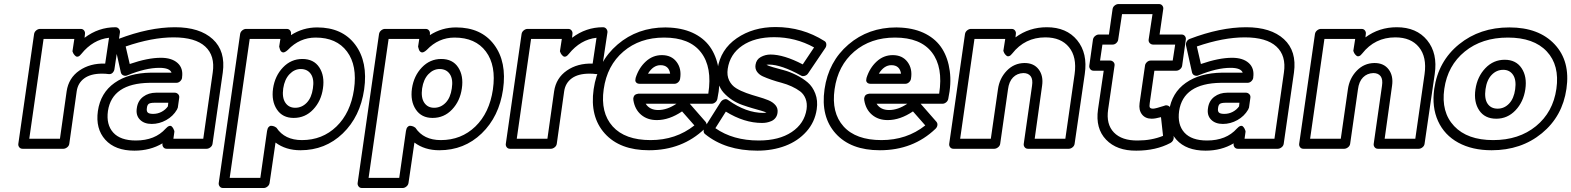

<svg xmlns="http://www.w3.org/2000/svg" viewBox="-20 -712 7783 951"><path d="M70.8 0 148.9 -543.9Q150.9 -554.7 159.9 -561.8Q168.9 -568.8 178.2 -568.8H379.9Q390.6 -568.8 396.5 -561Q402.3 -553.2 400.9 -543.9L398.9 -524.9Q467.8 -577.1 551.8 -577.1Q562.5 -577.1 568.8 -569.1Q575.2 -561 574.2 -551.8L546.9 -370.1Q545.9 -360.4 538.1 -351.8Q530.3 -343.3 516.1 -345.2Q504.9 -347.2 484.9 -347.2Q429.2 -347.2 397.5 -324Q365.7 -300.8 359.9 -259.8L323.2 0Q321.8 10.7 312.5 17.8Q303.2 24.9 293.9 24.9H91.8Q81.1 24.9 75.2 17.1Q69.3 9.3 70.8 0ZM125 -24.9H276.9L310.1 -259.8Q319.8 -325.7 373 -362.5Q426.3 -399.4 501 -397L520 -524.9Q440.4 -516.1 382.8 -444.8Q375 -434.6 367.7 -432.1Q360.4 -429.7 355.2 -433.6Q350.1 -437.5 346.2 -442.9Q342.3 -448.2 340.8 -453.1L338.9 -458L348.1 -519H195.8Z M464.8 -162.1Q478 -252.4 547.6 -301.5Q617.2 -350.6 727.5 -352.1H829.6Q820.8 -376 769.5 -376Q701.7 -376 610.8 -338.9Q601.1 -334.5 591.3 -338.4Q581.5 -342.3 578.6 -353L548.8 -486.8Q546.9 -496.6 552 -505.9Q557.1 -515.1 566.4 -519Q718.8 -577.1 846.7 -577.1Q969.2 -577.1 1033.7 -518.1Q1098.1 -459 1083.5 -353L1032.7 0Q1031.2 10.7 1022 17.8Q1012.7 24.9 1003.4 24.9H805.7Q794.9 24.9 789.1 17.1Q783.2 9.3 784.7 0V-2Q724.1 34.2 645.5 34.2Q550.3 34.2 501.5 -20Q452.6 -74.2 464.8 -162.1ZM514.6 -162.1Q505.4 -94.7 540.8 -55.4Q576.2 -16.1 652.8 -16.1Q748 -16.1 800.8 -75.2Q810.1 -85.4 817.9 -87.9Q825.7 -90.3 830.3 -85.9Q835 -81.5 838.1 -75.9Q841.3 -70.3 842.8 -65.4L843.8 -60.1L838.9 -24.9H986.8L1033.7 -353Q1045.9 -436 996.6 -481.4Q947.3 -526.9 839.8 -526.9Q733.4 -526.9 602.5 -481.9L622.6 -395Q711.9 -425.8 776.9 -425.8Q830.6 -425.8 859.4 -400.1Q888.2 -374.5 881.8 -329.1V-327.1Q880.9 -317.9 872.6 -309.8Q864.3 -301.8 853.5 -301.8H720.7Q535.2 -298.8 514.6 -162.1ZM657.7 -176.8Q662.6 -212.9 689.2 -232.9Q715.8 -252.9 753.4 -252.9H845.7Q855 -252.9 862.1 -245.8Q869.1 -238.8 867.7 -228L860.8 -179.2Q858.4 -171.9 856.4 -168.9Q837.4 -136.2 803.2 -117.2Q769 -98.1 731.4 -98.1Q693.8 -98.1 672.9 -119.6Q651.9 -141.1 657.7 -176.8ZM707.5 -176.8Q705.1 -161.6 711.7 -154.8Q718.3 -147.9 738.8 -147.9Q761.2 -147.9 780.5 -158.2Q799.8 -168.5 811.5 -185.1L813.5 -203.1H746.6Q723.6 -203.1 716.3 -197.3Q709 -191.4 707.5 -176.8Z M1063.5 193.8 1169.4 -543.9Q1171.4 -554.7 1180.4 -561.8Q1189.5 -568.8 1198.7 -568.8H1400.4Q1411.1 -568.8 1417 -561Q1422.9 -553.2 1421.4 -543.9V-538.1Q1480.5 -576.2 1550.8 -576.2Q1675.3 -576.2 1739.3 -491Q1803.2 -405.8 1783.7 -269Q1764.2 -134.3 1677.7 -51Q1591.3 32.2 1467.8 32.2Q1395.5 32.2 1344.7 -5.9L1315.4 193.8Q1314 204.6 1304.9 211.9Q1295.9 219.2 1286.6 219.2H1084.5Q1073.7 219.2 1067.9 211.2Q1062 203.1 1063.5 193.8ZM1117.7 168.9H1269.5L1302.7 -63Q1304.7 -76.2 1310.3 -82.5Q1315.9 -88.9 1322.3 -88.9Q1328.6 -88.9 1335 -86.9Q1341.3 -85 1345.2 -82L1349.6 -79.1Q1390.1 -18.1 1475.6 -18.1Q1576.7 -18.1 1646.5 -85.4Q1716.3 -152.8 1733.4 -269Q1750.5 -387.7 1698.7 -456.8Q1647 -525.9 1543.5 -525.9Q1463.9 -525.9 1405.8 -464.8Q1388.7 -449.2 1379.2 -452.9Q1369.6 -456.5 1366.2 -468.8L1362.8 -481L1368.7 -519H1216.8ZM1332.5 -273.9Q1341.8 -336.4 1381.8 -378.2Q1421.9 -419.9 1477.5 -419.9Q1534.2 -419.9 1561.5 -378.2Q1588.9 -336.4 1579.6 -273.9Q1570.8 -211.4 1531.2 -169.7Q1491.7 -127.9 1434.6 -127.9Q1379.4 -127.9 1351.6 -169.7Q1323.7 -211.4 1332.5 -273.9ZM1382.8 -273.9Q1376.5 -228.5 1393.3 -203.4Q1410.2 -178.2 1442.4 -178.2Q1475.1 -178.2 1499.3 -203.1Q1523.4 -228 1529.8 -273.9Q1537.1 -319.8 1520 -345Q1502.9 -370.1 1469.7 -370.1Q1438.5 -370.1 1414.1 -344.7Q1389.6 -319.3 1382.8 -273.9Z M1751.5 193.8 1857.4 -543.9Q1859.4 -554.7 1868.4 -561.8Q1877.4 -568.8 1886.7 -568.8H2088.4Q2099.1 -568.8 2105 -561Q2110.8 -553.2 2109.4 -543.9V-538.1Q2168.5 -576.2 2238.8 -576.2Q2363.3 -576.2 2427.2 -491Q2491.2 -405.8 2471.7 -269Q2452.1 -134.3 2365.7 -51Q2279.3 32.2 2155.8 32.2Q2083.5 32.2 2032.7 -5.9L2003.4 193.8Q2002 204.6 1992.9 211.9Q1983.9 219.2 1974.6 219.2H1772.5Q1761.7 219.2 1755.9 211.2Q1750 203.1 1751.5 193.8ZM1805.7 168.9H1957.5L1990.7 -63Q1992.7 -76.2 1998.3 -82.5Q2003.9 -88.9 2010.3 -88.9Q2016.6 -88.9 2022.9 -86.9Q2029.3 -85 2033.2 -82L2037.6 -79.1Q2078.1 -18.1 2163.6 -18.1Q2264.6 -18.1 2334.5 -85.4Q2404.3 -152.8 2421.4 -269Q2438.5 -387.7 2386.7 -456.8Q2335 -525.9 2231.4 -525.9Q2151.9 -525.9 2093.8 -464.8Q2076.7 -449.2 2067.1 -452.9Q2057.6 -456.5 2054.2 -468.8L2050.8 -481L2056.6 -519H1904.8ZM2020.5 -273.9Q2029.8 -336.4 2069.8 -378.2Q2109.9 -419.9 2165.5 -419.9Q2222.2 -419.9 2249.5 -378.2Q2276.9 -336.4 2267.6 -273.9Q2258.8 -211.4 2219.2 -169.7Q2179.7 -127.9 2122.6 -127.9Q2067.4 -127.9 2039.6 -169.7Q2011.7 -211.4 2020.5 -273.9ZM2070.8 -273.9Q2064.5 -228.5 2081.3 -203.4Q2098.1 -178.2 2130.4 -178.2Q2163.1 -178.2 2187.3 -203.1Q2211.4 -228 2217.8 -273.9Q2225.1 -319.8 2208 -345Q2190.9 -370.1 2157.7 -370.1Q2126.5 -370.1 2102.1 -344.7Q2077.6 -319.3 2070.8 -273.9Z M2485.4 0 2563.5 -543.9Q2565.4 -554.7 2574.5 -561.8Q2583.5 -568.8 2592.8 -568.8H2794.4Q2805.2 -568.8 2811 -561Q2816.9 -553.2 2815.4 -543.9L2813.5 -524.9Q2882.3 -577.1 2966.3 -577.1Q2977.1 -577.1 2983.4 -569.1Q2989.7 -561 2988.8 -551.8L2961.4 -370.1Q2960.4 -360.4 2952.6 -351.8Q2944.8 -343.3 2930.7 -345.2Q2919.4 -347.2 2899.4 -347.2Q2843.8 -347.2 2812 -324Q2780.3 -300.8 2774.4 -259.8L2737.8 0Q2736.3 10.7 2727.1 17.8Q2717.8 24.9 2708.5 24.9H2506.3Q2495.6 24.9 2489.7 17.1Q2483.9 9.3 2485.4 0ZM2539.6 -24.9H2691.4L2724.6 -259.8Q2734.4 -325.7 2787.6 -362.5Q2840.8 -399.4 2915.5 -397L2934.6 -524.9Q2855 -516.1 2797.4 -444.8Q2789.6 -434.6 2782.2 -432.1Q2774.9 -429.7 2769.8 -433.6Q2764.6 -437.5 2760.7 -442.9Q2756.8 -448.2 2755.4 -453.1L2753.4 -458L2762.7 -519H2610.4Z M2920.4 -270Q2939.9 -406.7 3038.8 -491.5Q3137.7 -576.2 3276.4 -576.2Q3293.5 -576.2 3301.3 -575.2Q3371.1 -570.8 3422.9 -543.5Q3474.6 -516.1 3503.4 -470Q3532.2 -423.8 3540.8 -360.6Q3549.3 -297.4 3533.2 -222.2Q3531.2 -211.9 3522.7 -205.1Q3514.2 -198.2 3505.4 -198.2H3396.5L3474.6 -108.9Q3481 -101.1 3479.5 -91.6Q3478 -82 3470.2 -74.2Q3359.4 32.2 3194.3 32.2Q3050.3 32.2 2975.6 -50.8Q2900.9 -133.8 2920.4 -270ZM2970.2 -270Q2953.6 -153.8 3014.6 -85.9Q3075.7 -18.1 3202.6 -18.1Q3327.6 -18.1 3419.4 -90.8L3358.4 -160.2Q3294.9 -117.2 3233.4 -117.2Q3186.5 -117.2 3155.5 -143.6Q3124.5 -169.9 3117.2 -215.8Q3115.7 -225.1 3118.4 -231.9Q3121.1 -238.8 3124.8 -241.7Q3128.4 -244.6 3134.3 -246.3Q3140.1 -248 3142.1 -248Q3144 -248 3146.5 -248H3488.3Q3508.8 -379.4 3452.1 -452.6Q3395.5 -525.9 3269.5 -525.9Q3148.9 -525.9 3067.9 -456.8Q2986.8 -387.7 2970.2 -270ZM3128.4 -326.2Q3144 -375.5 3178.5 -407.2Q3212.9 -439 3258.3 -439Q3306.2 -439 3331.5 -405Q3356.9 -371.1 3348.6 -321.8Q3347.2 -312 3338.9 -304.4Q3330.6 -296.9 3320.3 -296.9H3149.4Q3137.2 -296.9 3131.6 -303Q3126 -309.1 3127 -315.7Q3127.9 -322.3 3128.4 -326.2ZM3178.2 -198.2Q3197.8 -167 3240.2 -167Q3284.2 -167 3330.6 -198.2ZM3189.5 -347.2H3299.3Q3293 -389.2 3251.5 -389.2Q3215.3 -389.2 3189.5 -347.2Z M3469.2 -79.1 3549.3 -206.1Q3552.7 -211.4 3557.9 -215.3Q3563 -219.2 3571 -220.7Q3579.1 -222.2 3587.4 -215.8Q3675.8 -152.8 3761.2 -152.8Q3764.6 -152.8 3770 -153.3Q3775.4 -153.8 3776.4 -153.8Q3769.5 -158.2 3749.8 -163.8Q3730 -169.4 3707 -176Q3684.1 -182.6 3657 -192.1Q3629.9 -201.7 3606.4 -217Q3583 -232.4 3564.5 -252.7Q3545.9 -272.9 3537.4 -303.5Q3528.8 -334 3534.2 -371.1Q3548.8 -467.3 3629.4 -522.7Q3710 -578.1 3821.3 -578.1Q3954.1 -578.1 4063.5 -508.8Q4071.8 -503.9 4072.8 -493.7Q4073.7 -483.4 4068.4 -475.1L3982.4 -348.1Q3976.6 -339.4 3965.6 -336.2Q3954.6 -333 3947.3 -337.9Q3849.6 -392.1 3788.1 -392.1Q3785.2 -392.1 3781 -391.6Q3776.9 -391.1 3776.4 -391.1Q3783.7 -386.2 3809.3 -378.9Q3835 -371.6 3863.5 -364Q3892.1 -356.4 3924.3 -340.3Q3956.5 -324.2 3980.7 -303.7Q4004.9 -283.2 4018.3 -248.5Q4031.7 -213.9 4025.4 -170.9Q4016.1 -106.9 3974.1 -60.1Q3932.1 -13.2 3869.4 10.5Q3806.6 34.2 3731.4 34.2Q3573.2 34.2 3472.2 -47.9Q3465.8 -52.7 3465.1 -62.3Q3464.4 -71.8 3469.2 -79.1ZM3523.4 -77.1Q3610.4 -16.1 3738.3 -16.1Q3838.9 -16.1 3901.6 -58.1Q3964.4 -100.1 3975.1 -170.9Q3979 -200.2 3970.2 -222.9Q3961.4 -245.6 3943.4 -259.3Q3925.3 -272.9 3901.4 -283.9Q3877.4 -294.9 3851.6 -301.8Q3825.7 -308.6 3801.5 -316.9Q3777.3 -325.2 3758.5 -333.7Q3739.7 -342.3 3729.5 -356.9Q3719.2 -371.6 3722.2 -391.1Q3726.1 -417.5 3748.5 -429.7Q3771 -441.9 3796.4 -441.9Q3862.3 -441.9 3956.1 -393.1L4012.2 -477.1Q3920.4 -527.8 3814.5 -527.8Q3717.8 -527.8 3656.5 -485.8Q3595.2 -443.8 3584.5 -371.1Q3579.6 -337.9 3591.6 -313.5Q3603.5 -289.1 3626.2 -275.1Q3648.9 -261.2 3677 -251.2Q3705.1 -241.2 3733.6 -233.2Q3762.2 -225.1 3785.2 -215.8Q3808.1 -206.5 3821.3 -190.7Q3834.5 -174.8 3831.1 -152.8Q3829.1 -138.2 3820.8 -127.7Q3812.5 -117.2 3800.3 -112.1Q3788.1 -106.9 3777.1 -105Q3766.1 -103 3754.4 -103Q3666 -103 3575.2 -159.2Z M4064 -270Q4083.5 -406.7 4182.4 -491.5Q4281.2 -576.2 4419.9 -576.2Q4437 -576.2 4444.8 -575.2Q4514.6 -570.8 4566.4 -543.5Q4618.2 -516.1 4647 -470Q4675.8 -423.8 4684.3 -360.6Q4692.9 -297.4 4676.8 -222.2Q4674.8 -211.9 4666.3 -205.1Q4657.7 -198.2 4648.9 -198.2H4540L4618.2 -108.9Q4624.5 -101.1 4623 -91.6Q4621.6 -82 4613.8 -74.2Q4502.9 32.2 4337.9 32.2Q4193.8 32.2 4119.1 -50.8Q4044.4 -133.8 4064 -270ZM4113.8 -270Q4097.2 -153.8 4158.2 -85.9Q4219.2 -18.1 4346.2 -18.1Q4471.2 -18.1 4563 -90.8L4502 -160.2Q4438.5 -117.2 4377 -117.2Q4330.1 -117.2 4299.1 -143.6Q4268.1 -169.9 4260.7 -215.8Q4259.3 -225.1 4262 -231.9Q4264.6 -238.8 4268.3 -241.7Q4272 -244.6 4277.8 -246.3Q4283.7 -248 4285.6 -248Q4287.6 -248 4290 -248H4631.8Q4652.3 -379.4 4595.7 -452.6Q4539.1 -525.9 4413.1 -525.9Q4292.5 -525.9 4211.4 -456.8Q4130.4 -387.7 4113.8 -270ZM4272 -326.2Q4287.6 -375.5 4322 -407.2Q4356.4 -439 4401.9 -439Q4449.7 -439 4475.1 -405Q4500.5 -371.1 4492.2 -321.8Q4490.7 -312 4482.4 -304.4Q4474.1 -296.9 4463.9 -296.9H4293Q4280.8 -296.9 4275.1 -303Q4269.5 -309.1 4270.5 -315.7Q4271.5 -322.3 4272 -326.2ZM4321.8 -198.2Q4341.3 -167 4383.8 -167Q4427.7 -167 4474.1 -198.2ZM4333 -347.2H4442.9Q4436.5 -389.2 4395 -389.2Q4358.9 -389.2 4333 -347.2Z M4681.6 0 4759.8 -543.9Q4761.7 -554.7 4770.8 -561.8Q4779.8 -568.8 4789.1 -568.8H4990.7Q5001.5 -568.8 5007.3 -561Q5013.2 -553.2 5011.7 -543.9L5009.8 -526.9Q5077.6 -577.1 5165 -577.1Q5262.7 -577.1 5315.4 -512.7Q5368.2 -448.2 5353 -345.2L5302.7 0Q5301.3 10.7 5292.2 17.8Q5283.2 24.9 5273.9 24.9H5071.8Q5061 24.9 5055.2 17.1Q5049.3 9.3 5050.8 0L5091.8 -287.1Q5096.7 -318.8 5085 -334.5Q5073.2 -350.1 5048.8 -350.1Q5018.1 -349.1 4997.8 -328.6Q4977.5 -308.1 4972.7 -269L4934.1 0Q4932.6 10.7 4923.3 17.8Q4914.1 24.9 4904.8 24.9H4702.6Q4691.9 24.9 4686 17.1Q4680.2 9.3 4681.6 0ZM4735.8 -24.9H4887.7L4922.9 -269Q4930.2 -323.7 4966.6 -361.6Q5002.9 -399.4 5054.7 -399.9Q5101.1 -399.9 5125 -367.9Q5148.9 -335.9 5141.6 -287.1L5105 -24.9H5256.8L5302.7 -345.2Q5314.5 -429.7 5274.9 -478.3Q5235.4 -526.9 5157.7 -526.9Q5056.6 -526.9 4993.7 -446.8Q4985.8 -436.5 4978.5 -434.1Q4971.2 -431.6 4966.1 -435.5Q4960.9 -439.5 4957 -444.8Q4953.1 -450.2 4951.7 -455.1L4949.7 -460L4959 -519H4806.6Z M5375.5 -387.2 5393.6 -516.1Q5395.5 -526.9 5404.5 -533.9Q5413.6 -541 5422.4 -541H5472.7L5490.7 -667Q5492.2 -677.7 5501.2 -684.8Q5510.3 -691.9 5519.5 -691.9H5720.7Q5731.4 -691.9 5737.3 -684.1Q5743.2 -676.3 5741.7 -667L5723.6 -541H5832.5Q5843.3 -541 5849.1 -533.2Q5855 -525.4 5853.5 -516.1L5835.4 -387.2Q5834 -376.5 5825 -369.1Q5815.9 -361.8 5806.6 -361.8H5697.8L5674.8 -201.2Q5671.9 -184.1 5675.8 -179Q5679.7 -173.8 5691.4 -173.8Q5703.1 -173.8 5746.6 -188Q5754.9 -192.4 5765.4 -188.7Q5775.9 -185.1 5777.3 -170.9L5793.5 -32.2Q5794.4 -24.4 5790 -16.4Q5785.6 -8.3 5777.3 -3.9Q5705.6 34.2 5608.4 34.2Q5511.7 35.2 5458.5 -20.3Q5405.3 -75.7 5418.5 -169.9L5446.8 -361.8H5396.5Q5385.7 -361.8 5379.9 -369.9Q5374 -377.9 5375.5 -387.2ZM5428.7 -412.1H5478.5Q5487.8 -412.1 5494.9 -405Q5502 -397.9 5500.5 -387.2L5468.8 -169.9Q5458 -96.7 5497.3 -55.9Q5536.6 -15.1 5615.7 -16.1Q5683.6 -16.1 5740.7 -39.1L5730.5 -131.8Q5702.1 -124 5684.6 -124Q5652.8 -124 5636.2 -145.5Q5619.6 -167 5624.5 -201.2L5651.4 -387.2Q5652.3 -396 5660.6 -404.1Q5668.9 -412.1 5679.7 -412.1H5788.6L5800.8 -491.2H5691.4Q5682.1 -491.2 5675 -498.3Q5668 -505.4 5669.4 -516.1L5688.5 -642.1H5537.6L5518.6 -516.1Q5517.6 -506.8 5509.5 -499Q5501.5 -491.2 5490.7 -491.2H5440.4Z M5770.5 -162.1Q5783.7 -252.4 5853.3 -301.5Q5922.9 -350.6 6033.2 -352.1H6135.3Q6126.5 -376 6075.2 -376Q6007.3 -376 5916.5 -338.9Q5906.7 -334.5 5897 -338.4Q5887.2 -342.3 5884.3 -353L5854.5 -486.8Q5852.5 -496.6 5857.7 -505.9Q5862.8 -515.1 5872.1 -519Q6024.4 -577.1 6152.3 -577.1Q6274.9 -577.1 6339.4 -518.1Q6403.8 -459 6389.2 -353L6338.4 0Q6336.9 10.7 6327.6 17.8Q6318.4 24.9 6309.1 24.9H6111.3Q6100.6 24.9 6094.7 17.1Q6088.9 9.3 6090.3 0V-2Q6029.8 34.2 5951.2 34.2Q5856 34.2 5807.1 -20Q5758.3 -74.2 5770.5 -162.1ZM5820.3 -162.1Q5811 -94.7 5846.4 -55.4Q5881.8 -16.1 5958.5 -16.1Q6053.7 -16.1 6106.4 -75.2Q6115.7 -85.4 6123.5 -87.9Q6131.3 -90.3 6136 -85.9Q6140.6 -81.5 6143.8 -75.9Q6147 -70.3 6148.4 -65.4L6149.4 -60.1L6144.5 -24.9H6292.5L6339.4 -353Q6351.6 -436 6302.2 -481.4Q6252.9 -526.9 6145.5 -526.9Q6039.1 -526.9 5908.2 -481.9L5928.2 -395Q6017.6 -425.8 6082.5 -425.8Q6136.2 -425.8 6165 -400.1Q6193.8 -374.5 6187.5 -329.1V-327.1Q6186.5 -317.9 6178.2 -309.8Q6169.9 -301.8 6159.2 -301.8H6026.4Q5840.8 -298.8 5820.3 -162.1ZM5963.4 -176.8Q5968.3 -212.9 5994.9 -232.9Q6021.5 -252.9 6059.1 -252.9H6151.4Q6160.6 -252.9 6167.7 -245.8Q6174.8 -238.8 6173.3 -228L6166.5 -179.2Q6164.1 -171.9 6162.1 -168.9Q6143.1 -136.2 6108.9 -117.2Q6074.7 -98.1 6037.1 -98.1Q5999.5 -98.1 5978.5 -119.6Q5957.5 -141.1 5963.4 -176.8ZM6013.2 -176.8Q6010.7 -161.6 6017.3 -154.8Q6023.9 -147.9 6044.4 -147.9Q6066.9 -147.9 6086.2 -158.2Q6105.5 -168.5 6117.2 -185.1L6119.1 -203.1H6052.2Q6029.3 -203.1 6022 -197.3Q6014.6 -191.4 6013.2 -176.8Z M6415 0 6493.2 -543.9Q6495.1 -554.7 6504.2 -561.8Q6513.2 -568.8 6522.5 -568.8H6724.1Q6734.9 -568.8 6740.7 -561Q6746.6 -553.2 6745.1 -543.9L6743.2 -526.9Q6811 -577.1 6898.4 -577.1Q6996.1 -577.1 7048.8 -512.7Q7101.6 -448.2 7086.4 -345.2L7036.1 0Q7034.7 10.7 7025.6 17.8Q7016.6 24.9 7007.3 24.9H6805.2Q6794.4 24.9 6788.6 17.1Q6782.7 9.3 6784.2 0L6825.2 -287.1Q6830.1 -318.8 6818.4 -334.5Q6806.6 -350.1 6782.2 -350.1Q6751.5 -349.1 6731.2 -328.6Q6710.9 -308.1 6706.1 -269L6667.5 0Q6666 10.7 6656.7 17.8Q6647.5 24.9 6638.2 24.9H6436Q6425.3 24.9 6419.4 17.1Q6413.6 9.3 6415 0ZM6469.2 -24.9H6621.1L6656.2 -269Q6663.6 -323.7 6700 -361.6Q6736.3 -399.4 6788.1 -399.9Q6834.5 -399.9 6858.4 -367.9Q6882.3 -335.9 6875 -287.1L6838.4 -24.9H6990.2L7036.1 -345.2Q7047.9 -429.7 7008.3 -478.3Q6968.8 -526.9 6891.1 -526.9Q6790 -526.9 6727.1 -446.8Q6719.2 -436.5 6711.9 -434.1Q6704.6 -431.6 6699.5 -435.5Q6694.3 -439.5 6690.4 -444.8Q6686.5 -450.2 6685.1 -455.1L6683.1 -460L6692.4 -519H6540Z M7084 -272Q7104 -409.2 7207 -492.7Q7310.1 -576.2 7456.1 -576.2Q7602.1 -576.2 7680.4 -492.4Q7758.8 -408.7 7738.8 -272Q7719.2 -135.7 7616.9 -51.8Q7514.6 32.2 7368.2 32.2Q7272 32.2 7203.1 -5.4Q7134.3 -43 7102.8 -112.3Q7071.3 -181.6 7084 -272ZM7133.8 -272Q7117.2 -156.7 7182.6 -87.4Q7248 -18.1 7376 -18.1Q7503.4 -18.1 7587.9 -87.2Q7672.4 -156.2 7689 -272Q7705.6 -388.7 7641.4 -457.3Q7577.1 -525.9 7448.7 -525.9Q7320.3 -525.9 7235.4 -456.8Q7150.4 -387.7 7133.8 -272ZM7288.1 -270Q7297.4 -332.5 7337.2 -374.3Q7377 -416 7433.1 -416Q7488.8 -416 7516.6 -374.3Q7544.4 -332.5 7535.2 -270Q7525.9 -207 7486.3 -165.5Q7446.8 -124 7391.1 -124Q7334.5 -124 7306.6 -165.5Q7278.8 -207 7288.1 -270ZM7337.9 -270Q7331.5 -223.1 7348.1 -198.5Q7364.7 -173.8 7397.9 -173.8Q7430.7 -173.8 7454.6 -198.7Q7478.5 -223.6 7484.9 -270Q7491.2 -315.9 7474.4 -341.1Q7457.5 -366.2 7425.8 -366.2Q7392.6 -366.2 7368.4 -341.1Q7344.2 -315.9 7337.9 -270Z"/></svg>

Font: Trueno ExtraBold Outline
Style: Italic
Weight: 800
Width: 6
Designer: Julieta Ulanovsky
Foundry: Julieta Ulanovsky
Version: Version 3.001b | FøM Fix